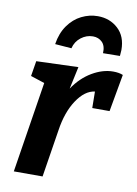

<svg xmlns="http://www.w3.org/2000/svg" viewBox="-88 -849 648 907"><g transform="rotate(10 235.5 -395.5)"><path d="M471 -538 439 -359H356L355 -438Q307 -432 268.5 -374Q230 -316 217 -227L181 0H43L112 -436L45 -458L57 -531L258 -538L235 -431Q272 -486 323 -516Q374 -546 424 -546Q452 -546 471 -538ZM444 -653Q444 -644 442 -624L361 -623Q363 -658 345.5 -675.5Q328 -693 301 -693Q270 -693 244 -673Q218 -653 210 -620L131 -626Q139 -679 165.5 -716.5Q192 -754 229.5 -772.5Q267 -791 307 -791Q365 -791 404.5 -754.5Q444 -718 444 -653Z"/></g></svg>

Font: Bitter Pro
Style: Bold Italic
Weight: 700
Italic angle: -9°
Designer: Sol Matas, and Bitter project Authors
Foundry: Sol Matas
Version: Version 1.010